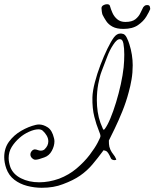

<svg xmlns="http://www.w3.org/2000/svg" viewBox="-38 -784 732 910"><path d="M575 -575Q583 -550 587 -524.5Q591 -499 591 -475Q591 -440 585.5 -407.5Q580 -375 572 -347Q560 -301 541.5 -255.5Q523 -210 505.5 -174Q488 -138 478 -118Q478 -114 478.5 -101.5Q479 -89 485 -75Q491 -62 499 -52.5Q507 -43 512 -31Q513 -30 513 -29.5Q513 -29 513 -29Q513 -25 504 -25Q500 -25 495 -27Q490 -29 488 -33Q474 -65 464.5 -68.5Q455 -72 453 -72Q425 -34 399.5 -4Q374 26 341.5 48.5Q309 71 260 89Q217 106 160 106Q125 106 90.5 97Q56 88 30 68Q4 48 -8 15Q-13 1 -15.5 -13Q-18 -27 -18 -39Q-18 -82 5 -113Q28 -144 62.5 -164Q97 -184 131 -192Q135 -193 139 -193.5Q143 -194 147 -194Q167 -194 188 -180.5Q209 -167 218 -129Q219 -125 219.5 -121.5Q220 -118 220 -114Q220 -92 207.5 -69Q195 -46 172 -38Q143 -27 130 -27Q124 -27 120.5 -29.5Q117 -32 113 -35Q111 -37 108.5 -41.5Q106 -46 106 -52Q106 -62 115 -71Q122 -76 126 -76Q133 -76 140.5 -73Q148 -70 155 -70Q166 -70 173 -76Q191 -93 191 -114Q191 -128 183.5 -141Q176 -154 165 -164Q158 -171 144 -171Q125 -171 99.5 -159.5Q74 -148 55 -131Q32 -111 17.5 -87.5Q3 -64 3 -35Q3 -25 5 -14.5Q7 -4 11 8Q24 42 61.5 61Q99 80 148 80Q194 80 242 63Q289 45 325.5 14Q362 -17 387 -50Q412 -83 425 -108Q438 -133 438 -138Q439 -145 429 -168.5Q419 -192 409 -231Q399 -270 400 -323Q401 -353 411.5 -393.5Q422 -434 438 -476Q454 -518 471 -553Q488 -588 502 -607Q516 -625 532 -625Q534 -625 537 -625Q540 -625 542 -624Q554 -623 562.5 -606Q571 -589 575 -575ZM548 -465Q551 -495 551 -525Q551 -556 547 -577Q543 -598 532 -598Q517 -601 498 -571Q482 -547 470 -515Q458 -483 444 -447Q434 -421 427.5 -385Q421 -349 421 -309Q421 -282 425 -254.5Q429 -227 438 -202Q448 -176 450.5 -171.5Q453 -167 458 -172Q471 -189 485 -222.5Q499 -256 512 -298.5Q525 -341 534.5 -384.5Q544 -428 548 -465ZM547 -647Q515 -647 495.5 -657.5Q476 -668 465.5 -684Q455 -700 448 -714Q446 -719 444.5 -729.5Q443 -740 443 -745Q443 -754 451.5 -759Q460 -764 469 -764Q481 -764 483 -756Q487 -741 495 -723Q503 -705 518 -692.5Q533 -680 556 -680Q588 -680 604 -693Q620 -706 627.5 -722.5Q635 -739 641 -750Q643 -753 647.5 -756.5Q652 -760 659 -760Q670 -760 672 -753Q674 -746 674 -741Q669 -728 655.5 -705.5Q642 -683 616 -665Q590 -647 547 -647Z"/></svg>

Font: Ingrid Darling
Style: Regular
Weight: 400
Designer: Robert E. Leuschke
Foundry: Robert E. Leuschke
Version: Version 1.010; ttfautohint (v1.8.3)